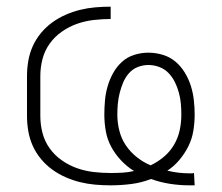

<svg xmlns="http://www.w3.org/2000/svg" viewBox="-20 -548 665 576"><path d="M548 8Q519 8 490 3.5Q461 -1 433 -11Q405 0 374 4Q343 8 312 8Q312 8 312 8Q312 8 312 8Q289 8 266 6Q243 4 220.5 -1.5Q198 -7 176.5 -16.5Q155 -26 136.5 -39.5Q118 -53 103 -71Q88 -89 78.5 -110Q69 -131 65 -154Q61 -177 61 -200V-320Q61 -343 65 -366Q69 -389 78.5 -410Q88 -431 103 -449Q118 -467 136.5 -480.5Q155 -494 176.5 -503.5Q198 -513 220.5 -518.5Q243 -524 266 -526Q289 -528 312 -528V-491Q287 -491 261 -488Q235 -485 211 -476.5Q187 -468 165.5 -453Q144 -438 129 -417Q114 -396 107.5 -371Q101 -346 101 -320V-200Q101 -174 107.5 -149Q114 -124 129 -103Q144 -82 165.5 -67Q187 -52 211 -43.5Q235 -35 260.5 -32Q286 -29 312 -29Q330 -29 347.5 -30Q365 -31 382 -35Q361 -48 343.5 -66.5Q326 -85 314 -107Q302 -129 297.5 -154Q293 -179 293 -204Q293 -226 295 -247.5Q297 -269 303 -289.5Q309 -310 319.5 -329Q330 -348 346 -362.5Q362 -377 383 -383.5Q404 -390 425 -390Q447 -390 468.5 -383.5Q490 -377 506.5 -363Q523 -349 534.5 -330Q546 -311 552.5 -290.5Q559 -270 561.5 -248Q564 -226 564 -204Q564 -180 560 -155.5Q556 -131 545 -109Q534 -87 518 -68Q502 -49 482 -36Q498 -32 515 -30Q532 -28 548 -28Q552 -28 555.5 -28Q559 -28 562 -29L564 8Q560 8 556 8Q552 8 548 8ZM432 -52Q453 -62 471.5 -77.5Q490 -93 502 -113.5Q514 -134 519 -157Q524 -180 524 -204Q524 -221 522.5 -237.5Q521 -254 516.5 -270.5Q512 -287 504.5 -302Q497 -317 485.5 -329Q474 -341 458 -347Q442 -353 425 -353Q409 -353 393.5 -347Q378 -341 367 -328.5Q356 -316 349.5 -300.5Q343 -285 339 -269Q335 -253 333.5 -237Q332 -221 332 -204Q332 -180 338 -156Q344 -132 357.5 -112Q371 -92 390.5 -76.5Q410 -61 432 -52Z"/></svg>

Font: Zed Sans Extralight
Style: Regular
Weight: 200
Designer: Belleve Invis
Foundry: Belleve Invis
Version: Version 1.0.0; ttfautohint (v1.8.4)